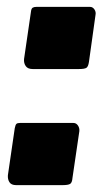

<svg xmlns="http://www.w3.org/2000/svg" viewBox="-20 -542 306 559"><path d="M239 -362Q237 -348 231.5 -344.5Q226 -341 210 -341H75Q61 -341 55 -349.5Q49 -358 50 -370L70 -507Q71 -517 75 -519.5Q79 -522 86 -522H242Q250 -522 255 -514.5Q260 -507 258 -498ZM191 -24Q190 -10 184 -6.5Q178 -3 162 -3H27Q13 -3 7.5 -11.5Q2 -20 3 -32L23 -169Q25 -179 28 -181.5Q31 -184 38 -184H194Q202 -184 207 -176.5Q212 -169 211 -160Z"/></svg>

Font: Libre Franklin Thin ExtraBold
Style: Italic
Weight: 800
Italic angle: -8°
Version: Version 2.000